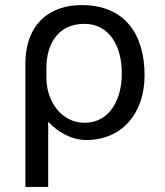

<svg xmlns="http://www.w3.org/2000/svg" viewBox="-20 -537 650 757"><path d="M163 -270C163 -362 208 -443 313 -443C412 -443 460 -353 460 -252V-241C460 -165 425 -53 312 -53C224 -53 163 -136 163 -230ZM170 200V-57C209 -15 263 15 320 15C462 15 550 -91 550 -240C550 -402 472 -517 302 -517C182 -517 80 -449 80 -283V200Z"/></svg>

Font: Perun
Style: Regular
Weight: 400
Foundry: Copyright (c) Stefan Peev, Context Ltd, 2016
Version: Version 1.089